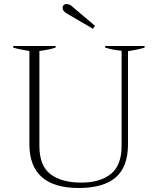

<svg xmlns="http://www.w3.org/2000/svg" viewBox="-20 -930 789 960"><path d="M315 -862Q293 -874 293 -891Q293 -899 298.5 -904.5Q304 -910 313 -910Q329 -910 345 -894L455 -801L445 -786ZM127 -209V-675Q75 -683 46 -692V-700H258V-692Q228 -682 177 -675V-201Q177 -101 232.5 -59Q288 -17 387 -17Q480 -17 534 -60Q588 -103 588 -201V-676Q540 -681 506 -692V-700H703V-692Q667 -681 620 -674V-209Q620 -95 558 -42.5Q496 10 374 10Q127 10 127 -209Z"/></svg>

Font: Trirong ExtraLight
Style: Regular
Weight: 275
Designer: Katatrad Team
Foundry: CadsonDemak
Version: Version 1.001